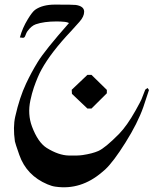

<svg xmlns="http://www.w3.org/2000/svg" viewBox="-20 -684 704 830"><path d="M357.9 -360.4H375.5L441.9 -295.4V-280.8L375.5 -214.8H357.9L291 -278.3L290 -295.9ZM261.2 -589.4Q270 -588.4 278.3 -584.5Q174.3 -466.8 143.1 -416Q115.2 -370.6 92.8 -322.8Q64.5 -262.7 45.9 -180.2Q35.6 -134.8 44.4 -72.8Q45.4 -65.9 63.5 -14.2Q94.7 74.7 185.1 112.8Q204.6 121.1 220.2 123Q329.6 138.7 420.9 60.5Q420.9 60.5 434.6 48.8Q470.2 15.6 522.5 -67.9Q575.2 -151.9 599.6 -221.2Q602.5 -230.5 624 -294.9L617.7 -303.7L607.9 -296.4Q593.3 -259.3 591.3 -253.9Q589.4 -248.5 565.9 -206.1Q528.8 -140.1 494.6 -105Q434.1 -43.9 404.8 -31.2Q379.4 -20 337.4 -13.7Q318.4 -10.7 276.9 -11.7Q233.4 -12.7 182.1 -44.4Q144 -68.4 118.2 -137.2Q98.6 -189.9 111.3 -250Q117.7 -280.3 126.5 -306.2Q143.6 -355 159.7 -383.8Q200.7 -458 287.1 -549.3Q296.4 -559.1 323.2 -589.4Q343.8 -612.3 343.8 -633.3Q343.8 -657.2 307.6 -662.6Q297.9 -664.1 217.8 -664.1Q163.6 -664.1 131.8 -641.6Q119.6 -632.8 100.6 -601.6Q77.1 -563.5 65.9 -522Q69.8 -522 71.8 -521.5Q75.7 -520.5 79.1 -520.5Q82 -520.5 85 -522.5Q87.9 -524.4 90.8 -533.2Q93.8 -542 98.1 -548.3Q115.2 -572.3 134.8 -579.1Q170.4 -591.3 224.6 -591.3Q243.2 -591.3 261.2 -589.4Z"/></svg>

Font: Urdu Khush Khati
Style: Regular
Weight: 400
Version: Version 001.500